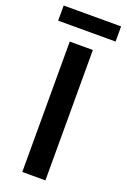

<svg xmlns="http://www.w3.org/2000/svg" viewBox="-156 -855 597 905"><g transform="rotate(20 142.0 -402.0)"><path d="M83 0V-654H199V0ZM-2 -728V-804H286V-728Z"/></g></svg>

Font: Mada SemiBold
Style: Regular
Weight: 600
Designer: Khaled Hosny
Version: Version 1.5